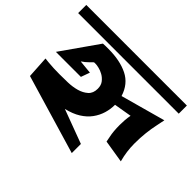

<svg xmlns="http://www.w3.org/2000/svg" viewBox="-143 -774 1085 1085"><g transform="rotate(45 399.0 -232.0)"><path d="M801 -557V-492H-3V-557ZM511 -273Q511 -238 501 -204.5Q491 -171 469.5 -141.5Q448 -112 413 -90Q378 -68 327 -56L531 20V93L56 -48L48 -180L77 -177Q97 -175 120 -174Q143 -173 167 -173Q197 -173 233.5 -174Q270 -175 302 -184Q334 -193 356 -212.5Q378 -232 378 -268Q378 -296 364 -313.5Q350 -331 332 -341Q314 -351 296.5 -355Q279 -359 272 -359H259Q257 -359 251 -353Q245 -347 237 -339Q229 -331 220 -323.5Q211 -316 204 -312L201 -309L282 -301L263 -248H63L218 -469L239 -470H262Q354 -470 416.5 -439Q479 -408 502 -334L770 -408L759 -354Q752 -322 747.5 -282Q743 -242 743 -195Q743 -133 760 -70L624 -92L618 -123Q610 -160 610 -211Q610 -230 611.5 -250.5Q613 -271 617 -291Z"/></g></svg>

Font: Shorif Bongobondhu ANSI V1
Style: Regular
Weight: 400
Designer: Shorif Uddin Shishir, Shorif art & Design, e-mail : shorifart@gmail.com, facebook : Shorif2001
Foundry: Lipighor Font Foundry
Version: Designed by Shorif Uddin Shishir | Developed by Niladri Shek